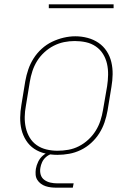

<svg xmlns="http://www.w3.org/2000/svg" viewBox="-20 -709 640 889"><path d="M246 8Q217 8 189 1.5Q161 -5 138.5 -20Q116 -35 101 -58.5Q86 -82 79.5 -109Q73 -136 73.5 -165Q74 -194 79 -223L97 -333Q102 -361 111 -387.5Q120 -414 135.5 -438.5Q151 -463 173 -483Q195 -503 221 -515.5Q247 -528 274.5 -534.5Q302 -541 329 -541Q358 -541 386 -533.5Q414 -526 436.5 -510.5Q459 -495 474 -472Q489 -449 495.5 -421.5Q502 -394 501.5 -365Q501 -336 496 -307L478 -197Q473 -169 464 -142.5Q455 -116 439.5 -91.5Q424 -67 402 -47Q380 -27 354 -14.5Q328 -2 300.5 3Q273 8 246 8ZM246 -11Q271 -11 296.5 -15.5Q322 -20 345.5 -32Q369 -44 389 -62.5Q409 -81 423 -103.5Q437 -126 445 -150.5Q453 -175 457 -200L476 -310Q480 -336 480.5 -362.5Q481 -389 475.5 -413.5Q470 -438 457 -459Q444 -480 423.5 -494Q403 -508 378 -513.5Q353 -519 326 -519Q301 -519 276.5 -514Q252 -509 228.5 -497Q205 -485 185 -466.5Q165 -448 151.5 -426Q138 -404 130 -379.5Q122 -355 118 -330L100 -220Q95 -194 94.5 -168Q94 -142 99.5 -117.5Q105 -93 117.5 -72Q130 -51 150 -37Q170 -23 195 -17Q220 -11 246 -11ZM242 160Q229 160 216 158.5Q203 157 191 153Q179 149 169 141.5Q159 134 152.5 123.5Q146 113 145 100Q144 87 146 73Q149 56 157 39.5Q165 23 179 11Q193 -1 210.5 -6Q228 -11 246 -11L244 0Q230 0 216.5 4.5Q203 9 192 19Q181 29 175 42Q169 55 167 68Q164 85 168.5 100Q173 115 185.5 124Q198 133 213.5 136.5Q229 140 246 140H321L317 160ZM206 -671V-689H506V-671Z"/></svg>

Font: Iosevka Slab Thin Extended
Style: Italic
Weight: 100
Width: 7
Italic angle: -9°
Monospace: yes
Designer: Belleve Invis
Foundry: Belleve Invis
Version: Version 11.1.0; ttfautohint (v1.8.3)